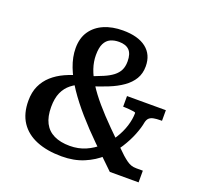

<svg xmlns="http://www.w3.org/2000/svg" viewBox="-127 -855 1035 1003"><g transform="rotate(20 391.0 -354.0)"><path d="M661 -305Q656 -275 640 -234.5Q624 -194 597 -151.5Q570 -109 530 -72Q490 -35 436 -12.5Q382 10 314 10Q233 10 174 -14Q115 -38 83.5 -85.5Q52 -133 52 -204Q52 -252 68.5 -287.5Q85 -323 114 -349Q143 -375 182.5 -393Q222 -411 268 -422L291 -382Q256 -368 230 -347.5Q204 -327 189.5 -295Q175 -263 175 -214Q175 -161 193 -126Q211 -91 247 -73.5Q283 -56 335 -56Q383 -56 423 -73.5Q463 -91 495.5 -120.5Q528 -150 551 -186.5Q574 -223 586 -261.5Q598 -300 598 -334Q598 -338 587 -339.5Q576 -341 561 -342.5Q546 -344 534 -344H528V-403H744V-344H736Q714 -344 698.5 -341Q683 -338 674 -330Q665 -322 661 -305ZM739 0H579Q517 -59 459 -116Q401 -173 352 -229Q303 -285 266.5 -339Q230 -393 210 -445.5Q190 -498 190 -547Q190 -603 216 -641Q242 -679 287.5 -698.5Q333 -718 392 -718Q476 -718 521.5 -682.5Q567 -647 567 -582Q567 -542 549 -512Q531 -482 498.5 -459Q466 -436 422.5 -418.5Q379 -401 329 -385L306 -432Q348 -448 378.5 -461Q409 -474 429 -489.5Q449 -505 459 -525Q469 -545 469 -574Q469 -616 450 -635.5Q431 -655 393 -655Q366 -655 345.5 -645.5Q325 -636 313.5 -613Q302 -590 302 -549Q302 -512 314.5 -475Q327 -438 352.5 -398Q378 -358 416 -313.5Q454 -269 505.5 -217.5Q557 -166 621 -105Q637 -91 649 -82.5Q661 -74 673.5 -69.5Q686 -65 703 -65H739Z"/></g></svg>

Font: Roboto Serif 20pt Medium
Style: Regular
Weight: 500
Version: Version 1.008